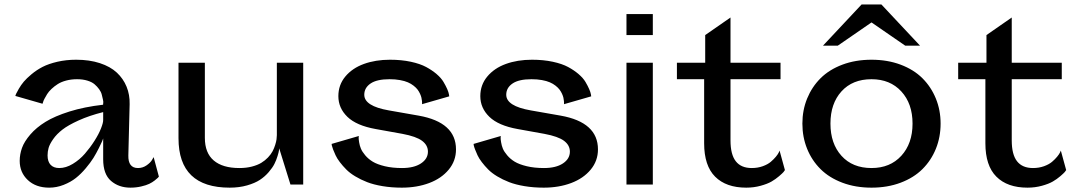

<svg xmlns="http://www.w3.org/2000/svg" viewBox="-20 -841 4898 875"><path d="M564.9 -132.8Q563.5 -75.2 608.9 -75.2Q630.4 -75.2 648.2 -87.6Q666 -100.1 672.9 -112.3L680.2 -125L704.1 -36.1Q702.6 -34.2 699.5 -30.8Q696.3 -27.3 685.1 -18.6Q673.8 -9.8 660.2 -3.2Q646.5 3.4 623.3 8.8Q600.1 14.2 574.2 14.2Q521.5 14.2 485.8 -16.6Q450.2 -47.4 450.2 -115.2V-210Q448.7 -205.1 445.3 -197Q441.9 -189 430.4 -165.8Q418.9 -142.6 405.8 -121.3Q392.6 -100.1 370.8 -74.2Q349.1 -48.3 325.7 -29.8Q302.2 -11.2 270 1.5Q237.8 14.2 204.1 14.2Q143.6 14.2 106.7 -20.5Q69.8 -55.2 69.8 -107.9Q69.8 -137.7 80.3 -167Q90.8 -196.3 118.2 -228Q145.5 -259.8 187.3 -285.6Q229 -311.5 296.6 -332.8Q364.3 -354 450.2 -363.8Q449.2 -364.3 450.4 -370.4Q451.7 -376.5 449.2 -387Q446.8 -397.5 443.8 -409.7Q440.9 -421.9 431.9 -434.3Q422.9 -446.8 410.9 -457Q398.9 -467.3 378.2 -473.6Q357.4 -480 331.1 -480Q304.7 -480 281.7 -473.9Q258.8 -467.8 243.2 -457.8Q227.5 -447.8 214.8 -435.8Q202.1 -423.8 194.8 -412.1Q187.5 -400.4 182.4 -390.4Q177.2 -380.4 175.8 -374L173.8 -368.2L49.8 -403.8Q50.8 -407.2 53.2 -413.1Q55.7 -418.9 65.7 -436.3Q75.7 -453.6 88.6 -469Q101.6 -484.4 124.5 -503.4Q147.5 -522.5 174.6 -536.4Q201.7 -550.3 241.7 -559.6Q281.7 -568.8 327.1 -568.8Q387.7 -568.8 435.3 -553.2Q482.9 -537.6 512.5 -510Q542 -482.4 556.9 -445.8Q571.8 -409.2 570.8 -366.2ZM196.8 -132.8Q196.8 -104.5 210.7 -89.8Q224.6 -75.2 250 -75.2Q280.3 -75.2 311.5 -94Q342.8 -112.8 366.9 -140.6Q391.1 -168.5 410.6 -199.2Q430.2 -230 440.4 -256.1Q450.7 -282.2 450.2 -294.9V-330.1Q386.2 -314 338.4 -292.2Q290.5 -270.5 264.4 -250.2Q238.3 -230 222.2 -206.8Q206.1 -183.6 201.4 -166.7Q196.8 -149.9 196.8 -132.8Z M913.6 -555.2V-212.9Q913.6 -144 954.1 -109.6Q994.6 -75.2 1070.8 -75.2Q1102.1 -75.2 1127.7 -81.8Q1153.3 -88.4 1170.7 -98.9Q1188 -109.4 1201.4 -123.5Q1214.8 -137.7 1222.2 -151.6Q1229.5 -165.5 1234.1 -180.4Q1238.8 -195.3 1240.2 -205.8Q1241.7 -216.3 1241.7 -225.1V-555.2H1361.8V0H1303.7L1252.4 -165Q1252 -161.1 1251.2 -154.8Q1250.5 -148.4 1244.9 -129.9Q1239.3 -111.3 1230.7 -94.2Q1222.2 -77.1 1204.6 -56.6Q1187 -36.1 1164.3 -21.2Q1141.6 -6.3 1106 3.9Q1070.3 14.2 1026.9 14.2Q793.5 14.2 793.5 -210.9V-555.2Z M1903.3 -366.2Q1903.3 -367.7 1903.6 -370.1Q1903.8 -372.6 1903.1 -380.4Q1902.3 -388.2 1900.6 -395.8Q1898.9 -403.3 1894.3 -413.6Q1889.6 -423.8 1883.1 -432.6Q1876.5 -441.4 1865 -450.4Q1853.5 -459.5 1838.9 -465.8Q1824.2 -472.2 1802.7 -476.1Q1781.2 -480 1755.4 -480Q1697.3 -480 1668.7 -460.4Q1640.1 -440.9 1640.1 -409.2Q1640.1 -357.4 1752 -337.9L1888.2 -314Q2058.1 -283.7 2058.1 -160.2Q2058.1 -107.9 2024.9 -67.9Q1991.7 -27.8 1935.8 -6.8Q1879.9 14.2 1811 14.2Q1764.2 14.2 1723.4 7.3Q1682.6 0.5 1653.1 -11Q1623.5 -22.5 1598.9 -37.4Q1574.2 -52.2 1557.9 -68.8Q1541.5 -85.4 1528.8 -102.1Q1516.1 -118.7 1509.3 -133.5Q1502.4 -148.4 1498 -159.9Q1493.7 -171.4 1492.2 -178.2L1491.2 -185.1L1615.2 -221.2Q1614.7 -218.3 1614.5 -212.9Q1614.3 -207.5 1616.7 -192.4Q1619.1 -177.2 1624.8 -163.6Q1630.4 -149.9 1644.5 -133.1Q1658.7 -116.2 1679 -104Q1699.2 -91.8 1733.6 -83.5Q1768.1 -75.2 1812 -75.2Q1866.7 -75.2 1898.4 -96.2Q1930.2 -117.2 1930.2 -149.9Q1930.2 -179.2 1903.6 -199.2Q1877 -219.2 1814 -231L1692.4 -252.9Q1604.5 -268.6 1563.2 -308.6Q1522 -348.6 1522 -402.8Q1522 -454.1 1553.7 -492.2Q1585.4 -530.3 1638.4 -549.6Q1691.4 -568.8 1757.3 -568.8Q1809.1 -568.8 1852.1 -559.6Q1895 -550.3 1922.1 -535.6Q1949.2 -521 1970 -503.2Q1990.7 -485.4 2001.2 -467.5Q2011.7 -449.7 2018.1 -435.1Q2024.4 -420.4 2025.9 -411.1L2027.3 -401.9Z M2550.3 -366.2Q2550.3 -367.7 2550.5 -370.1Q2550.8 -372.6 2550 -380.4Q2549.3 -388.2 2547.6 -395.8Q2545.9 -403.3 2541.3 -413.6Q2536.6 -423.8 2530 -432.6Q2523.4 -441.4 2512 -450.4Q2500.5 -459.5 2485.8 -465.8Q2471.2 -472.2 2449.7 -476.1Q2428.2 -480 2402.3 -480Q2344.2 -480 2315.7 -460.4Q2287.1 -440.9 2287.1 -409.2Q2287.1 -357.4 2398.9 -337.9L2535.2 -314Q2705.1 -283.7 2705.1 -160.2Q2705.1 -107.9 2671.9 -67.9Q2638.7 -27.8 2582.8 -6.8Q2526.9 14.2 2458 14.2Q2411.1 14.2 2370.4 7.3Q2329.6 0.5 2300 -11Q2270.5 -22.5 2245.8 -37.4Q2221.2 -52.2 2204.8 -68.8Q2188.5 -85.4 2175.8 -102.1Q2163.1 -118.7 2156.2 -133.5Q2149.4 -148.4 2145 -159.9Q2140.6 -171.4 2139.2 -178.2L2138.2 -185.1L2262.2 -221.2Q2261.7 -218.3 2261.5 -212.9Q2261.2 -207.5 2263.7 -192.4Q2266.1 -177.2 2271.7 -163.6Q2277.3 -149.9 2291.5 -133.1Q2305.7 -116.2 2325.9 -104Q2346.2 -91.8 2380.6 -83.5Q2415 -75.2 2459 -75.2Q2513.7 -75.2 2545.4 -96.2Q2577.1 -117.2 2577.1 -149.9Q2577.1 -179.2 2550.5 -199.2Q2523.9 -219.2 2460.9 -231L2339.4 -252.9Q2251.5 -268.6 2210.2 -308.6Q2168.9 -348.6 2168.9 -402.8Q2168.9 -454.1 2200.7 -492.2Q2232.4 -530.3 2285.4 -549.6Q2338.4 -568.8 2404.3 -568.8Q2456.1 -568.8 2499 -559.6Q2542 -550.3 2569.1 -535.6Q2596.2 -521 2616.9 -503.2Q2637.7 -485.4 2648.2 -467.5Q2658.7 -449.7 2665 -435.1Q2671.4 -420.4 2672.9 -411.1L2674.3 -401.9Z M2835 -681.2V-776.9H2955.1V-681.2ZM2835 0V-555.2H2955.1V0Z M3064.9 -480V-555.2H3193.8V-681.2L3309.1 -761.2V-555.2H3537.1V-480H3309.1V-201.2Q3309.1 -136.7 3333.3 -106Q3357.4 -75.2 3405.8 -75.2Q3433.1 -75.2 3456.1 -83.5Q3479 -91.8 3492.7 -103.5Q3506.3 -115.2 3515.9 -126.7Q3525.4 -138.2 3529.3 -146.5L3532.7 -154.8L3557.1 -65.9Q3555.2 -62.5 3550.8 -57.1Q3546.4 -51.8 3530.5 -38.1Q3514.6 -24.4 3496.1 -13.7Q3477.5 -2.9 3446.5 5.6Q3415.5 14.2 3380.9 14.2Q3289.1 14.2 3239 -35.9Q3189 -85.9 3189 -188V-480Z M3906.7 -820.8H3996.6L4172.9 -632.8H4105.5L3951.7 -738.8L3797.9 -632.8H3730.5ZM3636.7 -277.8Q3636.7 -338.9 3658.4 -392.1Q3680.2 -445.3 3719.7 -484.6Q3759.3 -523.9 3819.1 -546.4Q3878.9 -568.8 3951.7 -568.8Q4024.4 -568.8 4084.2 -546.4Q4144 -523.9 4183.6 -484.6Q4223.1 -445.3 4244.9 -392.1Q4266.6 -338.9 4266.6 -277.8Q4266.6 -216.3 4245.1 -163.1Q4223.6 -109.9 4183.8 -70.3Q4144 -30.8 4084.2 -8.3Q4024.4 14.2 3951.7 14.2Q3878.9 14.2 3819.1 -8.3Q3759.3 -30.8 3719.5 -70.3Q3679.7 -109.9 3658.2 -163.1Q3636.7 -216.3 3636.7 -277.8ZM3951.7 -75.2Q4036.6 -75.2 4087.6 -131.1Q4138.7 -187 4138.7 -277.8Q4138.7 -368.7 4087.6 -424.3Q4036.6 -480 3951.7 -480Q3865.2 -480 3814.9 -424.6Q3764.6 -369.1 3764.6 -277.8Q3764.6 -186.5 3814.9 -130.9Q3865.2 -75.2 3951.7 -75.2Z M4346.7 -480V-555.2H4475.6V-681.2L4590.8 -761.2V-555.2H4818.8V-480H4590.8V-201.2Q4590.8 -136.7 4615 -106Q4639.2 -75.2 4687.5 -75.2Q4714.8 -75.2 4737.8 -83.5Q4760.7 -91.8 4774.4 -103.5Q4788.1 -115.2 4797.6 -126.7Q4807.1 -138.2 4811 -146.5L4814.5 -154.8L4838.9 -65.9Q4836.9 -62.5 4832.5 -57.1Q4828.1 -51.8 4812.3 -38.1Q4796.4 -24.4 4777.8 -13.7Q4759.3 -2.9 4728.3 5.6Q4697.3 14.2 4662.6 14.2Q4570.8 14.2 4520.8 -35.9Q4470.7 -85.9 4470.7 -188V-480Z"/></svg>

Font: Sporting Grotesque
Style: Regular
Weight: 400
Designer: Lucas LE BIHAN
Foundry: Lucas LE BIHAN
Version: Version 2.001;PS 2.1;hotconv 1.0.88;makeotf.lib2.5.647800